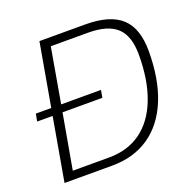

<svg xmlns="http://www.w3.org/2000/svg" viewBox="-124 -824 946 947"><g transform="rotate(-20 348.5 -350.0)"><path d="M670 -470Q670 -323 627 -217.5Q584 -112 502.5 -56Q421 0 307 0H57L115 -331H34L41 -370H122L180 -700H420Q550 -700 610 -644.5Q670 -589 670 -470ZM618 -470Q618 -568 570.5 -612.5Q523 -657 418 -657H224L174 -370H383L376 -331H167L116 -43H307Q405 -43 474.5 -93.5Q544 -144 581 -240Q618 -336 618 -470Z"/></g></svg>

Font: KoHo Light
Style: Italic
Weight: 300
Italic angle: -10°
Version: Version 1.000; ttfautohint (v1.6)